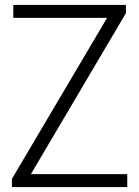

<svg xmlns="http://www.w3.org/2000/svg" viewBox="-20 -760 566 780"><path d="M28.5 0V-33.5L424.5 -703.5L431 -687.5H34V-740H491.5V-706.5L96 -36.5L89.5 -52.5H497V0Z"/></svg>

Font: Encode Sans SemiCondensed Light
Style: Regular
Weight: 300
Width: 4
Designer: Multiple Designers
Foundry: Impallari Type
Version: Version 3.002